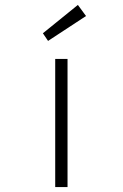

<svg xmlns="http://www.w3.org/2000/svg" viewBox="-20 -759 500 779"><path d="M204 0V-520H254V0ZM175 -593 154 -624 296 -739 329 -694Z"/></svg>

Font: Lexend Zetta ExtraLight
Style: Regular
Weight: 250
Version: Version 1.007